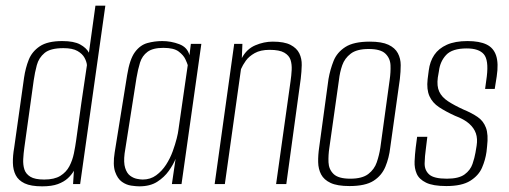

<svg xmlns="http://www.w3.org/2000/svg" viewBox="-20 -650 1798 678"><path d="M129 8Q89 8 67 -2.5Q45 -13 35.5 -31.5Q26 -50 25.5 -75Q25 -100 30 -128L65 -376Q70 -410 81.5 -439Q93 -468 120.5 -486.5Q148 -505 200 -505Q241 -505 263 -493Q285 -481 294 -464L317 -630H352L263 0H238L241 -47Q233 -33 219.5 -20.5Q206 -8 184.5 0Q163 8 129 8ZM136 -16Q172 -16 193 -29Q214 -42 225 -63Q236 -84 241 -108.5Q246 -133 249 -155Q258 -222 267.5 -288Q277 -354 287 -420Q286 -432 278.5 -446Q271 -460 253.5 -470Q236 -480 204 -480Q158 -480 137.5 -463Q117 -446 110 -420Q103 -394 99 -366L66 -129Q63 -108 62 -88Q61 -68 66 -52Q71 -36 87 -26Q103 -16 136 -16Z M472 8Q461 8 443.5 5.5Q426 3 410.5 -8Q395 -19 386.5 -43.5Q378 -68 385 -112L429 -385Q438 -441 456.5 -466Q475 -491 500.5 -498Q526 -505 553 -505Q584 -505 613 -494Q642 -483 649 -455L654 -495H691L621 0H587L600 -89Q592 -69 576 -46.5Q560 -24 535 -8Q510 8 472 8ZM484 -16Q511 -16 531.5 -31Q552 -46 566.5 -68.5Q581 -91 590 -116Q599 -141 604 -161Q609 -181 610 -191L643 -420Q641 -427 634.5 -441Q628 -455 611 -468Q594 -481 557 -481Q520 -481 501 -467Q482 -453 474.5 -429Q467 -405 462 -375L420 -108Q416 -76 422 -57Q428 -38 439.5 -29.5Q451 -21 463.5 -18.5Q476 -16 484 -16Z M738 0 807 -495H836L834 -445Q851 -477 881.5 -490Q912 -503 943 -503Q984 -503 1006 -491.5Q1028 -480 1037 -461.5Q1046 -443 1045.5 -420Q1045 -397 1042 -372L991 0H955L1006 -363Q1009 -383 1010 -403Q1011 -423 1006 -438.5Q1001 -454 984 -464Q967 -474 932 -474Q900 -474 879.5 -462.5Q859 -451 848 -435.5Q837 -420 831 -406L774 0Z M1214 7Q1171 7 1147.5 -4Q1124 -15 1114 -34Q1104 -53 1103.5 -77.5Q1103 -102 1107 -129L1140 -371Q1146 -405 1158 -435Q1170 -465 1199.5 -484Q1229 -503 1286 -503Q1328 -503 1351.5 -492Q1375 -481 1385 -462Q1395 -443 1395 -420Q1395 -397 1392 -371L1358 -129Q1354 -93 1341 -61.5Q1328 -30 1299 -11.5Q1270 7 1214 7ZM1217 -19Q1259 -19 1280.5 -35.5Q1302 -52 1310.5 -77Q1319 -102 1323 -128L1356 -368Q1360 -395 1359 -419.5Q1358 -444 1341 -460.5Q1324 -477 1282 -477Q1240 -477 1218.5 -460.5Q1197 -444 1188.5 -419.5Q1180 -395 1177 -368L1143 -128Q1139 -102 1140 -77Q1141 -52 1158 -35.5Q1175 -19 1217 -19Z M1556 7Q1509 7 1484.5 -5Q1460 -17 1451.5 -36.5Q1443 -56 1444 -80Q1445 -104 1448 -129L1453 -167H1489L1484 -126Q1480 -98 1479.5 -73.5Q1479 -49 1495.5 -34Q1512 -19 1558 -19Q1600 -19 1620.5 -34Q1641 -49 1648.5 -71Q1656 -93 1659 -111L1663 -135Q1667 -160 1660.5 -179Q1654 -198 1636.5 -213.5Q1619 -229 1587 -241Q1554 -256 1530.5 -271.5Q1507 -287 1496.5 -310.5Q1486 -334 1490 -370L1494 -401Q1498 -433 1513.5 -456Q1529 -479 1558 -492Q1587 -505 1631 -505Q1673 -505 1698 -493Q1723 -481 1732 -453.5Q1741 -426 1734 -380L1727 -336H1693L1699 -380Q1706 -438 1688.5 -458.5Q1671 -479 1628 -479Q1577 -479 1555.5 -456Q1534 -433 1530 -399L1526 -376Q1522 -346 1531 -326.5Q1540 -307 1562 -292.5Q1584 -278 1617 -263Q1646 -251 1666.5 -237Q1687 -223 1696 -199Q1705 -175 1700 -133L1698 -114Q1694 -85 1682 -57.5Q1670 -30 1640.5 -11.5Q1611 7 1556 7Z"/></svg>

Font: Alumni Sans ExtraLight
Style: Italic
Weight: 250
Italic angle: -8°
Version: Version 1.016